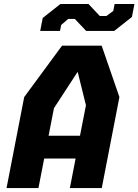

<svg xmlns="http://www.w3.org/2000/svg" viewBox="-20 -964 709 984"><path d="M13.5 0H177L206.5 -151.5H367.5L338 0H501.5L592 -466.5L501 -730H298L104 -466.5ZM186 -805.5H287.5L293.5 -836L329.5 -867H363.5L421.5 -805.5H565.5L656 -877L669 -943.5H567.5L560.5 -908L525.5 -882H491.5L433.5 -943.5H289.5L199 -872ZM229 -268.5 256.5 -409.5 378 -596 420.5 -424.5 390 -268.5Z"/></svg>

Font: Monaspace Krypton ExtraBold
Style: Italic
Weight: 800
Italic angle: -11°
Designer: Riley Cran & the Lettermatic Team
Foundry: Lettermatic
Version: Version 1.101 (Monaspace Krypton)